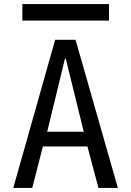

<svg xmlns="http://www.w3.org/2000/svg" viewBox="-20 -920 640 940"><path d="M250 -725H350L557 0H462L408 -203H190L138 0H45ZM390 -275 302 -633H298L211 -275ZM89.5 -900H513.5V-819H89.5Z"/></svg>

Font: JuliaMono
Style: Regular
Weight: 400
Monospace: yes
Designer: cormullion
Foundry: corm
Version: Version 0.055; ttfautohint (v1.8.4)